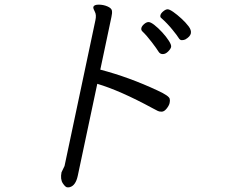

<svg xmlns="http://www.w3.org/2000/svg" viewBox="-20 -746 1040 827"><path d="M593 -611Q587 -617 589 -625.5Q591 -634 601 -642.5Q611 -651 620 -651Q629 -651 645.5 -638Q662 -625 679 -606.5Q696 -588 707.5 -570Q719 -552 717 -543.5Q715 -535 704 -524Q693 -513 681 -513Q669 -513 662.5 -524Q656 -535 634 -564Q612 -593 593 -611ZM778 -576Q771 -573 763 -573Q755 -573 749.5 -582.5Q744 -592 722 -619Q700 -646 675 -668Q669 -672 671 -680.5Q673 -689 683.5 -697.5Q694 -706 702 -706Q710 -706 726.5 -694.5Q743 -683 761.5 -666Q780 -649 792.5 -632.5Q805 -616 802 -602Q799 -588 778 -576ZM245 -4 258 -31 391 -659Q396 -682 388.5 -695.5Q381 -709 382 -716Q385 -726 405 -726Q425 -726 442.5 -718.5Q460 -711 462 -700.5Q464 -690 460 -673L412 -446Q535 -414 659 -356Q709 -333 711 -320Q713 -313 710.5 -302Q708 -291 697.5 -278Q687 -265 676.5 -265Q666 -265 660 -268Q654 -271 637 -280Q497 -356 399 -385L315 11Q306 53 281 60Q279 61 270.5 61Q262 61 250.5 43.5Q239 26 245 -4Z"/></svg>

Font: LXGW Bright GB
Style: Italic
Weight: 400
Italic angle: -12°
Designer: Christian Thalmann (Catharsis Fonts)
Foundry: LXGW / Christian Thalmann (Catharsis Fonts) / Fontworks Inc.
Version: Version 5.510